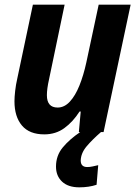

<svg xmlns="http://www.w3.org/2000/svg" viewBox="-20 -566 588 823"><path d="M170 10Q106 10 74 -28Q42 -66 42 -132Q42 -150 45 -176.5Q48 -203 54 -229L121 -546H257L190 -225Q181 -185 181 -158Q181 -105 227 -105Q256 -105 279.5 -130.5Q303 -156 320.5 -199.5Q338 -243 350 -298L403 -546H540L424 0H318L326 -88H321Q293 -44 256 -17Q219 10 170 10ZM320 237Q272 237 246 212.5Q220 188 220 148Q220 101 249 66Q278 31 324 0H413Q376 32 351.5 61Q327 90 326 122Q326 150 354 150Q365 150 376.5 147.5Q388 145 401 142L394 226Q361 237 320 237Z"/></svg>

Font: Noto Sans SemiCondensed
Style: Bold Italic
Weight: 700
Width: 4
Italic angle: -12°
Designer: Monotype Design Team
Foundry: Monotype Imaging Inc.
Version: Version 2.013; ttfautohint (v1.8.4.7-5d5b)